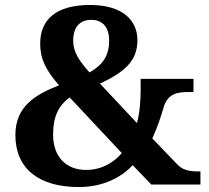

<svg xmlns="http://www.w3.org/2000/svg" viewBox="-20 -744 841 774"><path d="M298 10C397 10 470 -30 515 -78L590 0H788V-53H779C744 -53 716 -58 694 -82L594 -186C614 -229 628 -272 639 -309C656 -370 699 -373 744 -373H760V-426H547V-382C547 -338 543 -286 532 -248L383 -407C486 -455 534 -501 534 -582C534 -659 478 -724 343 -724C207 -724 142 -666 142 -568C142 -507 164 -462 218 -400C126 -364 42 -317 42 -200C42 -66 134 10 298 10ZM341 -452C299 -499 275 -534 275 -580C275 -634 301 -664 348 -664C396 -664 420 -631 420 -581C420 -520 396 -484 341 -452ZM327 -59C247 -59 194 -111 194 -202C194 -270 214 -318 261 -351L471 -127C440 -90 391 -59 327 -59Z"/></svg>

Font: Noto Serif Georgian Bold
Style: Regular
Weight: 700
Designer: Monotype Design Team, Akaki Razmadze
Foundry: Google LLC
Version: Version 2.003